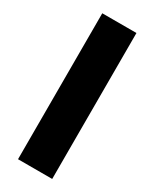

<svg xmlns="http://www.w3.org/2000/svg" viewBox="-186 -761 653 810"><g transform="rotate(30 140.0 -355.5)"><path d="M223.1 -710.9V0H56.6V-710.9Z"/></g></svg>

Font: Roboto Condensed Black
Style: Regular
Weight: 900
Designer: Christian Robertson
Foundry: Google
Version: Version 3.008; 2023